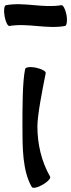

<svg xmlns="http://www.w3.org/2000/svg" viewBox="-64 -875 343 924"><path d="M-18 -750C70 -765 161 -734 249 -750C257 -751 261 -775 256 -803C251 -830 240 -852 231 -850C143 -835 53 -866 -35 -850C-44 -849 -47 -825 -42 -797C-37 -770 -27 -748 -18 -750ZM57 -543C44 -482 44 -359 44 -267C44 -166 44 -52 89 25C94 33 117 28 141 14C166 0 182 -18 177 -25C135 -99 116 -182 116 -267C116 -321 139 -438 156 -523C158 -532 137 -543 110 -549C82 -555 59 -552 57 -543Z"/></svg>

Font: Nupuram Medium
Style: Regular
Weight: 500
Designer: Santhosh Thottingal (santhosh.thottingal@gmail.com)
Foundry: SMC
Version: Version 1.000